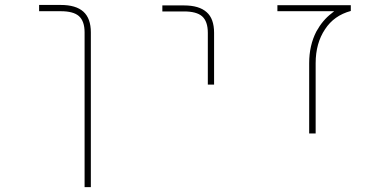

<svg xmlns="http://www.w3.org/2000/svg" viewBox="-20 -565 1540 779"><path d="M323.2 194.3V-433.6Q323.2 -479.5 299.8 -500Q277.3 -519.5 226.6 -519.5H138.7V-544.9H226.6Q288.1 -544.9 318.4 -517.6Q348.6 -490.2 348.6 -433.6V194.3Z M823.2 -221.7V-431.6Q823.2 -478.5 799.8 -499Q777.3 -518.6 726.6 -518.6H638.7V-543H726.6Q788.1 -543 818.4 -515.6Q848.6 -489.3 848.6 -431.6V-221.7Z M1234.4 -23.4V-308.6Q1234.4 -380.9 1263.7 -437.5Q1289.1 -483.4 1325.2 -510.7L1335.9 -519.5H1105.5V-543.9H1403.3V-520.5Q1335 -502 1298.8 -446.3Q1260.7 -389.6 1260.7 -308.6V-23.4Z"/></svg>

Font: Mgen+ 1m thin
Style: Regular
Weight: 100
Designer: [Source Han Sans]
Ryoko NISHIZUKA  (kana & ideographs); Paul D. Hunt (Latin, Greek & Cyrillic); Wenlong ZHANG  (bopomofo
Version: Version 1.059.20150602